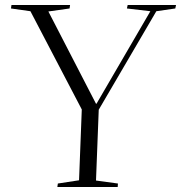

<svg xmlns="http://www.w3.org/2000/svg" viewBox="-20 -750 726 770"><path d="M365 -334H367L583 -705L489 -716L492 -730H686L683 -716L607 -705L376 -310L365 -26L453 -14L452 0H210L212 -14L297 -27L308 -311L102 -705L24 -716L26 -730H261L259 -716L174 -704Z"/></svg>

Font: Literata 72pt Light
Style: Italic
Weight: 300
Italic angle: -2°
Designer: Latin by Veronika Burian and Jose Scaglione. Greek by Irene Vlachou. Cyrillic by Vera Evstafieva
Foundry: TypeTogether
Version: Version 3.002